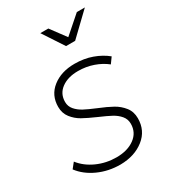

<svg xmlns="http://www.w3.org/2000/svg" viewBox="-190 -832 829 933"><g transform="rotate(-30 224.0 -365.0)"><path d="M-7 -87 17 -117Q48 -77 99 -54Q150 -31 208 -31Q270 -31 309.5 -60Q349 -89 349 -138Q349 -164 333 -183Q317 -202 293 -215Q269 -228 227 -246Q179 -267 151.5 -282.5Q124 -298 104 -323.5Q84 -349 84 -385Q84 -450 133 -488.5Q182 -527 257 -527Q310 -527 354.5 -511Q399 -495 432 -468L409 -436Q379 -460 339 -474Q299 -488 254 -488Q197 -488 161 -461.5Q125 -435 125 -389Q125 -364 141 -345.5Q157 -327 180.5 -314.5Q204 -302 245 -285Q292 -266 321.5 -249.5Q351 -233 371.5 -207Q392 -181 392 -144Q392 -75 339.5 -33.5Q287 8 207 9Q140 9 83 -17Q26 -43 -7 -87ZM393 -739H438L316 -622H265L188 -739H233L296 -654Z"/></g></svg>

Font: Gontserrat ExtraLight
Style: Italic
Weight: 275
Italic angle: -11.3°
Designer: Julieta Ulanovsky
Foundry: Julieta Ulanovsky
Version: Version 6.001